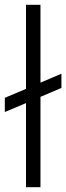

<svg xmlns="http://www.w3.org/2000/svg" viewBox="-25 -777 275 797"><path d="M83 -349 -5 -312V-371L83 -408V-757H143V-434L230 -471V-412L143 -375V0H83Z"/></svg>

Font: Eudoxus Sans Light
Style: Regular
Weight: 300
Designer: Stijn de Vries
Foundry: tokotype
Version: Version 2.005